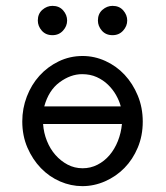

<svg xmlns="http://www.w3.org/2000/svg" viewBox="-20 -630 565 655"><path d="M56 -216Q56 -260 71.5 -300.5Q87 -341 114.5 -371.5Q142 -402 180 -420.5Q218 -439 262 -439Q302 -439 339.5 -422Q377 -405 405 -375Q433 -345 450 -304Q467 -263 467 -215Q467 -167 450 -126.5Q433 -86 404.5 -57Q376 -28 338.5 -11.5Q301 5 261 5Q222 5 185 -11Q148 -27 119.5 -56.5Q91 -86 73.5 -126.5Q56 -167 56 -216ZM127 -207Q129 -177 140 -149.5Q151 -122 169 -101.5Q187 -81 210.5 -68.5Q234 -56 262 -56Q289 -56 312.5 -68Q336 -80 353.5 -100.5Q371 -121 382 -148.5Q393 -176 396 -207ZM392 -267Q387 -286 376 -305.5Q365 -325 348.5 -341Q332 -357 310 -367Q288 -377 260 -377Q221 -377 183.5 -349.5Q146 -322 131 -267ZM314 -560Q314 -583 329.5 -596.5Q345 -610 364 -610Q387 -610 400.5 -594.5Q414 -579 414 -560Q414 -541 400 -525.5Q386 -510 364 -510Q341 -510 327.5 -525.5Q314 -541 314 -560ZM109 -560Q109 -583 124.5 -596.5Q140 -610 159 -610Q182 -610 195.5 -594.5Q209 -579 209 -560Q209 -541 195 -525.5Q181 -510 159 -510Q136 -510 122.5 -525.5Q109 -541 109 -560Z"/></svg>

Font: CMU Typewriter Custom
Style: Regular
Weight: 500
Monospace: yes
Version: Version 0.7.0